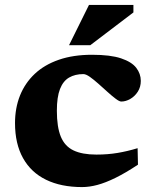

<svg xmlns="http://www.w3.org/2000/svg" viewBox="-20 -747 622 780"><path d="M354 -524.5Q428.5 -524.5 471.8 -510Q515 -495.5 533.5 -471.5Q552 -447.5 552 -418.5Q552 -393.5 539.8 -374.5Q527.5 -355.5 509.2 -345Q491 -334.5 472.5 -334.5Q465 -334.5 450 -345.8Q435 -357 416.5 -373.8Q398 -390.5 379.5 -407Q361 -423.5 345 -434.8Q329 -446 318.5 -446Q285 -446 260.8 -432Q236.5 -418 223.8 -385.5Q211 -353 211 -297Q211 -231 227 -192Q243 -153 278.5 -136Q314 -119 371.5 -119Q418 -119 458 -125.8Q498 -132.5 539 -145L540.5 -78Q490 -44.5 449.2 -24.5Q408.5 -4.5 375.8 4.2Q343 13 313.5 13Q228 13 167 -16.8Q106 -46.5 73.5 -104.8Q41 -163 41 -247Q41 -308 61.2 -358.8Q81.5 -409.5 121 -446.8Q160.5 -484 219 -504.2Q277.5 -524.5 354 -524.5ZM260.5 -563.5 341.5 -727H522V-696.5L347 -563.5Z"/></svg>

Font: Newsreader 7pt
Style: Bold
Weight: 700
Designer: Hugues Gentile
Foundry: Production Type
Version: Version 1.003